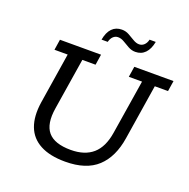

<svg xmlns="http://www.w3.org/2000/svg" viewBox="-133 -872 994 1010"><g transform="rotate(20 364.0 -367.5)"><path d="M336.5 10.4Q250.8 10.4 196.6 -18.6Q142.3 -47.5 121.2 -103.3Q100.2 -159 112.2 -239L157.2 -523.7H83.2L92.3 -583H322.3L313.2 -523.7H239.2L193.5 -236.6Q178.6 -144.8 215.3 -101.2Q252 -57.7 343.2 -57.7Q421.3 -57.7 466.6 -97.3Q511.8 -136.9 524.8 -219.2L573.4 -523.7H499.4L508.5 -583H728L718.8 -523.7H644.8L596.2 -216Q579.2 -105.7 516.5 -47.7Q453.9 10.4 336.5 10.4ZM485.8 -658.5Q465 -658.5 446 -669.1Q427.1 -679.7 410 -690Q393 -700.3 375.6 -700.3Q360.4 -700.3 348.8 -689.4Q337.2 -678.5 332.2 -658.5H297.7Q305.2 -701 326.4 -722.8Q347.6 -744.6 381.1 -744.6Q402.9 -744.6 421.3 -734.3Q439.8 -724 457.3 -713.3Q474.8 -702.7 491.2 -702.7Q507.1 -702.7 519 -714Q530.8 -725.2 535.2 -744.6H569.8Q562.1 -703 540.7 -680.8Q519.3 -658.5 485.8 -658.5Z"/></g></svg>

Font: Rokkitt SemiBold
Style: Italic
Weight: 600
Italic angle: -9°
Designer: Vernon Adams
Foundry: Vernon Adams
Version: Version 3.103